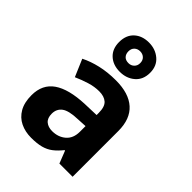

<svg xmlns="http://www.w3.org/2000/svg" viewBox="-240 -954 1080 1080"><g transform="rotate(45 299.5 -414.0)"><path d="M317 -556Q420 -556 474 -507.5Q528 -459 528 -364V0H423L394 -74H390Q367 -45 342.5 -26Q318 -7 286 1.5Q254 10 208 10Q160 10 122 -8.5Q84 -27 62 -65Q40 -103 40 -161Q40 -247 102 -290Q164 -333 287 -338L378 -341V-358Q378 -407 356 -426.5Q334 -446 294 -446Q257 -446 218 -434Q179 -422 141 -405L97 -508Q140 -530 195.5 -543Q251 -556 317 -556ZM321 -250Q250 -248 222 -227Q194 -206 194 -168Q194 -133 213.5 -116.5Q233 -100 265 -100Q313 -100 345.5 -128Q378 -156 378 -208V-253ZM298 -605Q244 -605 210.5 -636Q177 -667 177 -721Q177 -776 210.5 -807Q244 -838 298 -838Q350 -838 386.5 -807Q423 -776 423 -722Q423 -667 387 -636Q351 -605 298 -605ZM298 -674Q318 -674 331.5 -687Q345 -700 345 -721Q345 -743 331.5 -755.5Q318 -768 298 -768Q278 -768 264.5 -755.5Q251 -743 251 -721Q251 -700 263 -687Q275 -674 298 -674Z"/></g></svg>

Font: Noto Sans Lao Looped
Style: Bold
Weight: 700
Designer: Mark Frömberg, Ben Mitchell
Foundry: The Fontpad Ltd
Version: Version 1.001